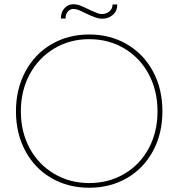

<svg xmlns="http://www.w3.org/2000/svg" viewBox="-20 -872 838 902"><path d="M55 -349Q55 -453 99 -535.5Q143 -618 221.5 -664Q300 -710 399 -710Q498 -710 576.5 -664Q655 -618 699 -536Q743 -454 743 -349Q743 -245 699 -163Q655 -81 576.5 -35.5Q498 10 399 10Q300 10 221.5 -35.5Q143 -81 99 -163Q55 -245 55 -349ZM720 -349Q720 -446 679 -523Q638 -600 564.5 -644Q491 -688 399 -688Q308 -688 234.5 -644Q161 -600 119.5 -523Q78 -446 78 -349Q78 -252 119.5 -175.5Q161 -99 234.5 -55.5Q308 -12 399 -12Q491 -12 564.5 -55.5Q638 -99 679 -175.5Q720 -252 720 -349ZM377 -812 373 -814Q364 -819 350.5 -824.5Q337 -830 325 -830Q310 -830 299 -818Q288 -806 288 -785H266Q266 -815 283 -833.5Q300 -852 323 -852Q341 -852 356.5 -846Q372 -840 397 -828L407 -823L414 -820Q432 -812 441 -809Q450 -806 457 -806Q478 -806 493 -817.5Q508 -829 509 -851H531Q531 -820 510 -802Q489 -784 459 -784Q446 -784 429.5 -789.5Q413 -795 377 -812Z"/></svg>

Font: Easer Grotesk Variable
Style: Regular
Weight: 400
Designer: Boardeaser, Bonnie Shaver-Troup, Thomas Jockin
Foundry: Lexend
Version: Version 1.001;Glyphs 3.1.2 (3151)